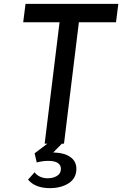

<svg xmlns="http://www.w3.org/2000/svg" viewBox="-20 -743 632 993"><path d="M592 -723 580 -628H388L311 0H300L255 46H264Q315 48 345 70Q375 92 375 130Q375 179 335.5 204.5Q296 230 238 230Q162 230 125 186L159 148Q168 161 184.5 169.5Q201 178 222 179Q252 180 273.5 167.5Q295 155 295 131Q295 89 229 89Q202 89 170 97L159 50L225 0H211L288 -628H100L112 -723Z"/></svg>

Font: Josefin Sans
Style: Italic
Weight: 400
Italic angle: -7°
Designer: Santiago Orozco
Foundry: Typemade
Version: Version 2.000